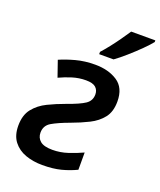

<svg xmlns="http://www.w3.org/2000/svg" viewBox="-143 -856 799 956"><g transform="rotate(20 256.5 -378.0)"><path d="M195.8 9.8Q147.5 9.8 106.9 -4.6Q66.4 -19 41.7 -50.8Q17.1 -82.5 17.1 -134.3Q17.1 -190.4 44.4 -224.6Q71.8 -258.8 114.5 -279.5Q157.2 -300.3 202.1 -316.4Q270 -340.3 297.4 -358.9Q324.7 -377.4 324.7 -410.6Q324.7 -433.6 309.3 -447.5Q293.9 -461.4 257.3 -461.4Q220.7 -461.4 186 -450.7Q151.4 -439.9 119.1 -424.8L89.8 -509.3Q125 -524.9 171.9 -537.6Q218.8 -550.3 273.9 -550.3Q344.2 -550.3 392.1 -519Q439.9 -487.8 439.9 -415Q439.9 -361.3 414.3 -328.6Q388.7 -295.9 346.7 -274.9Q304.7 -253.9 256.3 -236.3Q196.8 -214.4 164.8 -195.6Q132.8 -176.8 132.8 -139.2Q132.8 -111.8 152.6 -95.2Q172.4 -78.6 217.3 -78.6Q258.8 -78.6 298.3 -91.6Q337.9 -104.5 373.5 -121.1V-29.8Q335.9 -11.7 294.4 -1Q252.9 9.8 195.8 9.8ZM273.9 -606V-618.2Q291 -637.2 311.3 -662.8Q331.5 -688.5 350.8 -715.8Q370.1 -743.2 385.3 -766.1H513.2V-757.3Q499 -739.3 470 -710.4Q440.9 -681.6 408.4 -653.1Q376 -624.5 350.1 -606Z"/></g></svg>

Font: Open Sans SemiBold
Style: Italic
Weight: 600
Italic angle: -12°
Designer: Monotype Design Team
Foundry: Monotype Imaging Inc.
Version: Version 3.003; ttfautohint (v1.8.4)